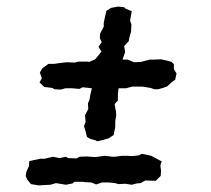

<svg xmlns="http://www.w3.org/2000/svg" viewBox="-20 -632 640 583"><path d="M275 -203 270 -206 255 -210 244 -216 240 -233 235 -249 240 -262 238 -282 248 -301 247 -318 252 -330 254 -343 259 -364 231 -367 221 -362 199 -364H178L165 -360L145 -361L139 -365L114 -368L100 -382L107 -394L101 -412L109 -425L127 -438H144L165 -441L183 -443L206 -442L218 -445H245L251 -444L269 -452L288 -475L279 -490L289 -504L283 -516L284 -530L295 -551V-563L303 -599L317 -608L339 -612L357 -610L361 -606L380 -598L375 -569L379 -558L378 -536L373 -519L371 -507L357 -492L360 -474L352 -451H368L387 -443L408 -444L419 -447L435 -451H449L469 -452L487 -448L501 -444L508 -437V-422L516 -409L512 -390L502 -383L488 -370L475 -365L460 -361H449L437 -365L413 -369H397H381L363 -364H340L338 -345V-327L328 -316L332 -294L333 -282L330 -264V-246L325 -222L310 -212L293 -207ZM113 -70 97 -69 74 -73 64 -85 58 -97 60 -110 68 -128 69 -143 102 -150H115L141 -156L161 -152L180 -156L187 -152L213 -151L221 -156L242 -157L269 -155L291 -158L297 -159L322 -156H328L350 -159H365L381 -158L400 -160L411 -165L439 -159L450 -153L471 -142L467 -130L469 -113L468 -98L453 -83L421 -84L407 -76L395 -75L380 -71L361 -74L340 -73L329 -76L311 -78H290L272 -72L257 -78L237 -79L232 -80H206L200 -75L180 -71L150 -76L133 -71Z"/></svg>

Font: Winky Rough Medium
Style: Italic
Weight: 500
Italic angle: -8.97852°
Designer: Simon Atzbach
Foundry: typofactur
Version: Version 1.206; ttfautohint (v1.8.4.7-5d5b)